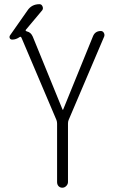

<svg xmlns="http://www.w3.org/2000/svg" viewBox="-20 -875 540 895"><path d="M37.1 -690.4Q28.3 -690.4 25.4 -697.3Q22.5 -704.1 27.3 -710.9L107.4 -825.2Q127 -855.5 164.1 -855.5Q173.8 -855.5 178.2 -845.2Q182.6 -835 176.8 -827.1L100.6 -736.3Q96.7 -731.4 105.5 -728.5Q124 -724.6 132.8 -704.1L271.5 -364.3Q271.5 -363.3 272.5 -363.3Q274.4 -363.3 274.4 -364.3L413.1 -705.1Q422.9 -730.5 450.2 -730.5Q459 -730.5 463.9 -722.2Q468.8 -713.9 465.8 -705.1L299.8 -315.4Q296.9 -308.6 296.9 -298.8V-26.4Q296.9 -16.6 289.1 -8.3Q281.2 0 270.5 0Q259.8 0 252.9 -7.3Q246.1 -14.6 246.1 -26.4V-298.8Q246.1 -307.6 243.2 -315.4L80.1 -699.2Q76.2 -706.1 71.3 -702.1Q54.7 -690.4 37.1 -690.4Z"/></svg>

Font: Rounded Mgen+ 2m light
Style: Regular
Weight: 200
Designer: [Source Han Sans]
Ryoko NISHIZUKA  (kana & ideographs); Paul D. Hunt (Latin, Greek & Cyrillic); Wenlong ZHANG  (bopomofo
Version: Version 1.059.20150602